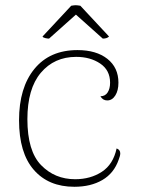

<svg xmlns="http://www.w3.org/2000/svg" viewBox="-20 -704 539 736"><path d="M53 -243Q53 -368 112 -440Q171 -512 277 -512Q349 -512 391.5 -478.5Q434 -445 434 -387Q434 -357 422 -338Q410 -319 391 -319Q374 -319 365 -335Q383 -335 392.5 -349.5Q402 -364 402 -387Q402 -435 364 -460.5Q326 -486 272 -486Q188 -486 136.5 -425Q85 -364 85 -247Q85 -125 137.5 -71Q190 -17 268 -17Q327 -17 370.5 -45.5Q414 -74 427 -135Q441 -130 441 -116Q441 -107 435 -92Q417 -40 372.5 -14Q328 12 265 12Q166 12 109.5 -53Q53 -118 53 -243ZM143 -564 253 -682Q265 -684 270 -684Q276 -684 288 -682L398 -564Q390 -556 374 -556L271 -648L168 -556Q162 -556 153.5 -558Q145 -560 143 -564Z"/></svg>

Font: Arima Madurai Thin
Style: Regular
Weight: 250
Designer: Joana Correia and Natanael Gama
Foundry: NDISCOVER
Version: Version 1.020; ttfautohint (v1.5) -l 7 -r 28 -G 50 -x 13 -D 